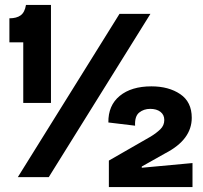

<svg xmlns="http://www.w3.org/2000/svg" viewBox="-20 -716 819 776"><path d="M74 -300V-545H18V-642Q47 -642 63.5 -654Q80 -666 85 -696H186V-300ZM52 0 463 -660H588L177 0ZM420 40V-67L589 -164Q612 -178 628 -193.5Q644 -209 644 -231Q644 -252 628.5 -264Q613 -276 587 -276Q561 -276 542.5 -261Q524 -246 526 -208L418 -221Q417 -290 464 -328.5Q511 -367 592 -367Q662 -367 708.5 -335.5Q755 -304 755 -240Q755 -152 649 -97L553 -43V-38L758 -57V40Z"/></svg>

Font: Bricolage Grotesque 96pt SemiBold
Style: Regular
Weight: 600
Designer: Mathieu Triay
Foundry: Atelier Triay
Version: Version 1.001; ttfautohint (v1.8.4.7-5d5b);gftools[0.9.33.de